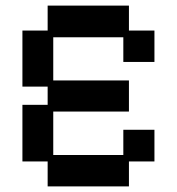

<svg xmlns="http://www.w3.org/2000/svg" viewBox="-20 -653 632 685"><path d="M150 12V-77H60V-279H150V-344H60V-544H150V-633H440V-544H531V-432H420V-520H170V-366H440V-255H170V-100H420V-190H531V-77H440V12Z"/></svg>

Font: Pixelify Sans Medium
Style: Regular
Weight: 500
Designer: Stefie Justprince
Foundry: Typecalism Foundryline
Version: Version 1.000;February 13, 2025;FontCreator 15.0.0.3015 64-b